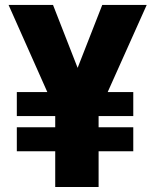

<svg xmlns="http://www.w3.org/2000/svg" viewBox="-20 -747 620 767"><path d="M191.8 -727.3 290.1 -475.9 388.5 -727.3H566.1L410.2 -379.3H512.4V-283.4H373.9V-238.6H512.4V-142.8H373.9V0H200.6V-142.8H47.2V-238.6H200.6V-283.4H47.2V-379.3H169L14.2 -727.3Z"/></svg>

Font: Inter UI Extra Bold
Style: Regular
Weight: 800
Designer: Rasmus Andersson
Foundry: rsms
Version: 3.2;8d6f07862